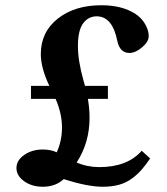

<svg xmlns="http://www.w3.org/2000/svg" viewBox="-20 -689 638 735"><path d="M98.6 -310.5V-360.4H168.9Q136.2 -429.2 136.2 -481.9Q136.2 -566.4 201.2 -617.7Q266.1 -668.9 367.7 -668.9Q427.2 -668.9 470.5 -650.6Q513.7 -632.3 533.2 -600.6Q549.3 -575.2 549.3 -550.8Q549.3 -529.3 523.9 -507.8Q498.5 -486.3 475.6 -486.3Q439 -486.3 429.2 -531.7Q410.6 -626.5 350.1 -626.5Q318.4 -626.5 298.3 -599.6Q278.3 -572.8 278.3 -511.7Q278.3 -457 299.8 -379.9Q300.8 -377.4 302.5 -370.6Q304.2 -363.8 305.2 -360.4H393.1V-310.5H316.4Q322.8 -273.4 322.8 -237.8Q322.8 -142.6 273.4 -66.9Q314 -49.3 360.4 -49.3Q467.3 -49.3 522.5 -111.8L554.7 -82.5Q537.1 -56.2 521.2 -38.3Q505.4 -20.5 484.1 -4.9Q462.9 10.7 435.5 18.3Q408.2 25.9 373.5 25.9Q314.9 25.9 224.1 -3.4Q192.4 25.9 144 25.9Q102.1 25.9 72.5 4.9Q43 -16.1 43 -45.9Q43 -75.2 72.8 -95.9Q102.5 -116.7 144 -116.7Q173.3 -116.7 197.3 -106Q217.3 -150.9 217.3 -200.7Q217.3 -253.9 192.9 -310.5Z"/></svg>

Font: Elstob
Style: Bold
Weight: 700
Designer: Peter S. Baker
Version: Version 1.015